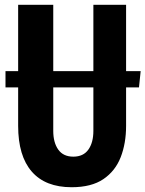

<svg xmlns="http://www.w3.org/2000/svg" viewBox="-20 -770 609 804"><path d="M280 14Q170 14 113 -51.5Q56 -117 56 -243V-750H203V-222Q203 -173 224 -143.5Q245 -114 287 -114Q329 -114 350 -143.5Q371 -173 371 -222V-750H508V-243Q508 -170 485.5 -112Q463 -54 413 -20Q363 14 280 14ZM3 -404V-472H569L562 -404Z"/></svg>

Font: Freeman
Style: Regular
Weight: 400
Designer: Vernon Adams, Aoife Mooney, Rodrigo Fuenzalida
Foundry: Rodrigo Fuenzalida
Version: Version 1.000; ttfautohint (v1.8.4.7-5d5b)